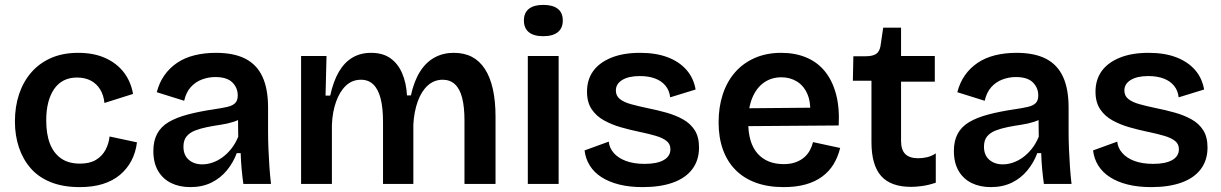

<svg xmlns="http://www.w3.org/2000/svg" viewBox="-20 -752 4992 785"><path d="M306 13Q238 13 188 -7Q138 -27 106 -63.5Q74 -100 57.5 -149Q41 -198 41 -255Q41 -316 58 -367Q75 -418 108 -456Q141 -494 189 -515Q237 -536 300 -536Q363 -536 410 -515Q457 -494 486 -456.5Q515 -419 524 -368L407 -331Q404 -362 390 -385.5Q376 -409 352 -422Q328 -435 295 -435Q264 -435 240.5 -423Q217 -411 201 -387.5Q185 -364 177 -332Q169 -300 169 -260Q169 -204 184 -165Q199 -126 229.5 -104.5Q260 -83 307 -83Q347 -83 372.5 -98.5Q398 -114 411.5 -139.5Q425 -165 428 -194L540 -170Q535 -129 517.5 -95.5Q500 -62 471 -37.5Q442 -13 401 0Q360 13 306 13Z M758 13Q714 13 680 -3.5Q646 -20 626.5 -53Q607 -86 607 -135Q607 -176 622.5 -205Q638 -234 669 -252.5Q700 -271 746.5 -283.5Q793 -296 854 -305Q888 -310 909.5 -315Q931 -320 941.5 -330.5Q952 -341 952 -362Q952 -393 930 -415Q908 -437 860 -437Q832 -437 805.5 -427Q779 -417 760 -396Q741 -375 733 -340L621 -375Q631 -414 652 -444Q673 -474 704 -495Q735 -516 775.5 -526Q816 -536 863 -536Q936 -536 983 -512Q1030 -488 1053 -438.5Q1076 -389 1076 -312V-214Q1076 -180 1077.5 -143.5Q1079 -107 1081.5 -70.5Q1084 -34 1088 0H975Q971 -28 968 -60Q965 -92 964 -126H948Q934 -88 908 -56Q882 -24 844.5 -5.5Q807 13 758 13ZM807 -80Q827 -80 848 -87Q869 -94 888.5 -108Q908 -122 925 -143Q942 -164 954 -193L953 -280L977 -276Q960 -262 935 -254Q910 -246 882.5 -242Q855 -238 827.5 -232.5Q800 -227 778 -218.5Q756 -210 743 -194.5Q730 -179 730 -152Q730 -118 751.5 -99Q773 -80 807 -80Z M1211 0V-329V-523H1315L1311 -361H1330Q1343 -420 1365.5 -458.5Q1388 -497 1421 -516.5Q1454 -536 1497 -536Q1545 -536 1576 -514Q1607 -492 1624 -453Q1641 -414 1644 -362H1660Q1673 -421 1697.5 -459.5Q1722 -498 1757 -517Q1792 -536 1835 -536Q1878 -536 1909.5 -519.5Q1941 -503 1962.5 -470Q1984 -437 1995 -388Q2006 -339 2006 -275V0H1879V-260Q1879 -315 1869.5 -352Q1860 -389 1840 -407.5Q1820 -426 1790 -426Q1755 -426 1729 -402.5Q1703 -379 1688 -337.5Q1673 -296 1670 -243V0H1546V-254Q1546 -312 1536 -350Q1526 -388 1506 -407Q1486 -426 1456 -426Q1420 -426 1394.5 -402Q1369 -378 1354 -336Q1339 -294 1337 -241V0Z M2138 0V-523H2264V0ZM2201 -604Q2162 -604 2142 -620.5Q2122 -637 2122 -668Q2122 -700 2142.5 -716Q2163 -732 2201 -732Q2240 -732 2260.5 -716Q2281 -700 2281 -668Q2281 -637 2260.5 -620.5Q2240 -604 2201 -604Z M2608 13Q2554 13 2512 2.5Q2470 -8 2439.5 -27.5Q2409 -47 2391.5 -75Q2374 -103 2370 -137L2469 -173Q2471 -148 2489 -127Q2507 -106 2539 -94Q2571 -82 2616 -82Q2666 -82 2693.5 -97.5Q2721 -113 2721 -142Q2721 -163 2705.5 -175.5Q2690 -188 2661.5 -196.5Q2633 -205 2594 -213Q2556 -221 2519 -231.5Q2482 -242 2450 -259.5Q2418 -277 2399 -305.5Q2380 -334 2380 -377Q2380 -426 2405 -461Q2430 -496 2479 -516Q2528 -536 2597 -536Q2662 -536 2709.5 -518Q2757 -500 2786.5 -466.5Q2816 -433 2824 -386L2720 -354Q2717 -382 2701 -401.5Q2685 -421 2658.5 -431Q2632 -441 2596 -441Q2550 -441 2524 -425Q2498 -409 2498 -382Q2498 -360 2514.5 -347Q2531 -334 2560 -326Q2589 -318 2627 -310Q2667 -302 2704.5 -291.5Q2742 -281 2772.5 -264Q2803 -247 2820.5 -219.5Q2838 -192 2838 -149Q2838 -97 2810.5 -60.5Q2783 -24 2731.5 -5.5Q2680 13 2608 13Z M3184 13Q3120 13 3070.5 -5Q3021 -23 2987 -57.5Q2953 -92 2935.5 -141Q2918 -190 2918 -252Q2918 -314 2935 -366Q2952 -418 2985 -456Q3018 -494 3066 -515Q3114 -536 3174 -536Q3231 -536 3276.5 -517Q3322 -498 3352.5 -460.5Q3383 -423 3398 -367.5Q3413 -312 3409 -239L2999 -236V-309L3334 -312L3291 -271Q3297 -328 3282.5 -364Q3268 -400 3239.5 -418Q3211 -436 3175 -436Q3134 -436 3103.5 -414.5Q3073 -393 3056 -352.5Q3039 -312 3039 -254Q3039 -167 3077.5 -124Q3116 -81 3184 -81Q3213 -81 3234 -89Q3255 -97 3269 -109.5Q3283 -122 3291.5 -138Q3300 -154 3304 -171L3415 -147Q3406 -110 3388 -80.5Q3370 -51 3341.5 -30Q3313 -9 3274 2Q3235 13 3184 13Z M3705 12Q3622 12 3582.5 -32.5Q3543 -77 3543 -171V-422H3467L3469 -522H3519Q3548 -522 3562 -531.5Q3576 -541 3580 -564L3591 -639H3664V-523H3802V-418H3664V-176Q3664 -139 3681.5 -122Q3699 -105 3734 -105Q3753 -105 3771.5 -109.5Q3790 -114 3806 -125V-5Q3776 5 3750.5 8.5Q3725 12 3705 12Z M4031 13Q3987 13 3953 -3.5Q3919 -20 3899.5 -53Q3880 -86 3880 -135Q3880 -176 3895.5 -205Q3911 -234 3942 -252.5Q3973 -271 4019.5 -283.5Q4066 -296 4127 -305Q4161 -310 4182.5 -315Q4204 -320 4214.5 -330.5Q4225 -341 4225 -362Q4225 -393 4203 -415Q4181 -437 4133 -437Q4105 -437 4078.5 -427Q4052 -417 4033 -396Q4014 -375 4006 -340L3894 -375Q3904 -414 3925 -444Q3946 -474 3977 -495Q4008 -516 4048.5 -526Q4089 -536 4136 -536Q4209 -536 4256 -512Q4303 -488 4326 -438.5Q4349 -389 4349 -312V-214Q4349 -180 4350.5 -143.5Q4352 -107 4354.5 -70.5Q4357 -34 4361 0H4248Q4244 -28 4241 -60Q4238 -92 4237 -126H4221Q4207 -88 4181 -56Q4155 -24 4117.5 -5.5Q4080 13 4031 13ZM4080 -80Q4100 -80 4121 -87Q4142 -94 4161.5 -108Q4181 -122 4198 -143Q4215 -164 4227 -193L4226 -280L4250 -276Q4233 -262 4208 -254Q4183 -246 4155.5 -242Q4128 -238 4100.5 -232.5Q4073 -227 4051 -218.5Q4029 -210 4016 -194.5Q4003 -179 4003 -152Q4003 -118 4024.5 -99Q4046 -80 4080 -80Z M4687 13Q4633 13 4591 2.5Q4549 -8 4518.5 -27.5Q4488 -47 4470.5 -75Q4453 -103 4449 -137L4548 -173Q4550 -148 4568 -127Q4586 -106 4618 -94Q4650 -82 4695 -82Q4745 -82 4772.5 -97.5Q4800 -113 4800 -142Q4800 -163 4784.5 -175.5Q4769 -188 4740.5 -196.5Q4712 -205 4673 -213Q4635 -221 4598 -231.5Q4561 -242 4529 -259.5Q4497 -277 4478 -305.5Q4459 -334 4459 -377Q4459 -426 4484 -461Q4509 -496 4558 -516Q4607 -536 4676 -536Q4741 -536 4788.5 -518Q4836 -500 4865.5 -466.5Q4895 -433 4903 -386L4799 -354Q4796 -382 4780 -401.5Q4764 -421 4737.5 -431Q4711 -441 4675 -441Q4629 -441 4603 -425Q4577 -409 4577 -382Q4577 -360 4593.5 -347Q4610 -334 4639 -326Q4668 -318 4706 -310Q4746 -302 4783.5 -291.5Q4821 -281 4851.5 -264Q4882 -247 4899.5 -219.5Q4917 -192 4917 -149Q4917 -97 4889.5 -60.5Q4862 -24 4810.5 -5.5Q4759 13 4687 13Z"/></svg>

Font: Bricolage Grotesque 16pt SemiBold
Style: Regular
Weight: 600
Version: Version 1.001;gftools[0.9.33.dev8+g029e19f]